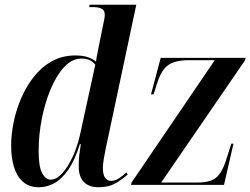

<svg xmlns="http://www.w3.org/2000/svg" viewBox="-20 -780 1056 810"><path d="M144 10Q103 10 77 -13Q51 -36 39 -75.5Q27 -115 27 -165Q27 -212 37.5 -264Q48 -316 69.5 -366Q91 -416 123.5 -457Q156 -498 199.5 -522Q243 -546 298 -546Q328 -546 348.5 -539.5Q369 -533 385 -520Q387 -536 391 -555.5Q395 -575 397 -586L415 -675Q418 -688 420 -699Q422 -710 422 -719Q422 -734 411 -742Q400 -750 372 -750H356L358 -760H555L436 -200Q432 -183 427 -158.5Q422 -134 418 -110.5Q414 -87 414 -72Q414 -17 449 -17Q466 -17 483 -28.5Q500 -40 513 -53L519 -44Q493 -21 465 -5.5Q437 10 395 10Q356 10 334 -12Q312 -34 312 -79Q312 -105 314.5 -126.5Q317 -148 321 -172H317Q295 -102 267 -62.5Q239 -23 208 -6.5Q177 10 144 10ZM194 -22Q214 -22 233.5 -40Q253 -58 270 -87Q287 -116 299 -148.5Q311 -181 317 -209L382 -507Q362 -533 324 -533Q284 -533 251 -497.5Q218 -462 193.5 -403.5Q169 -345 156 -277Q143 -209 143 -144Q143 -76 158 -49Q173 -22 194 -22ZM533 0 535 -10 886 -526H775Q718 -526 689 -505Q660 -484 642 -426L628 -382H617L658 -536H1016L1014 -526L660 -10H813Q869 -10 893 -31.5Q917 -53 932 -99L956 -174H965L925 0Z"/></svg>

Font: Noto Serif Display Condensed SemiBold
Style: Italic
Weight: 600
Width: 3
Italic angle: -12°
Designer: Monotype Design Team
Foundry: Monotype Imaging Inc.
Version: Version 2.009